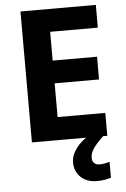

<svg xmlns="http://www.w3.org/2000/svg" viewBox="-62 -758 684 1043"><g transform="rotate(-5 280.0 -237.0)"><path d="M501 0H90V-714H501V-590H241V-433H483V-309H241V-125H501ZM406 111Q406 131 417 141Q428 151 445 151Q461 151 476 148Q491 145 501 142V229Q485 233 467 236.5Q449 240 425 240Q369 240 336 208.5Q303 177 303 128Q303 99 318 72Q333 45 357.5 22.5Q382 0 413 -17L478 0Q444 32 425 58.5Q406 85 406 111Z"/></g></svg>

Font: Noto Sans Telugu
Style: Regular
Weight: 400
Designer: Jelle Bosma - Monotype Design Team
Foundry: Monotype Imaging Inc.
Version: Version 2.003